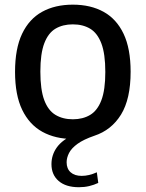

<svg xmlns="http://www.w3.org/2000/svg" viewBox="-20 -572 610 804"><path d="M310.5 212Q256 212 225.8 186Q195.5 160 195.5 115.5Q195.5 76.5 218.2 45Q241 13.5 289.5 -8.5L286 10Q212 10 157.5 -20Q103 -50 73 -112Q43 -174 43 -271Q43 -368.5 72.5 -430.5Q102 -492.5 156.2 -522.5Q210.5 -552.5 285 -552.5Q359.5 -552.5 413.8 -522.5Q468 -492.5 497.5 -430.5Q527 -368.5 527 -271.5Q527 -157.5 486.8 -92.2Q446.5 -27 375 -3.5Q330 12 304.8 30.2Q279.5 48.5 269.2 68.5Q259 88.5 259 107.5Q259 134.5 275.8 149.5Q292.5 164.5 322 164.5Q337 164.5 353 160.8Q369 157 385.5 149.5L391.5 194Q373.5 202.5 353.5 207.2Q333.5 212 310.5 212ZM285 -72.5Q327 -72.5 357.5 -90.8Q388 -109 404.5 -152.2Q421 -195.5 421 -270.5Q421 -346.5 404.5 -390Q388 -433.5 357.5 -451.8Q327 -470 285 -470Q243 -470 212.5 -452Q182 -434 165.5 -390.8Q149 -347.5 149 -272.5Q149 -196.5 165.2 -153Q181.5 -109.5 212.2 -91Q243 -72.5 285 -72.5Z"/></svg>

Font: Encode Sans Condensed Thin Medium
Style: Regular
Weight: 500
Version: Version 3.002